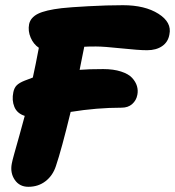

<svg xmlns="http://www.w3.org/2000/svg" viewBox="-20 -679 667 731"><path d="M87.9 32.2Q54.2 32.2 36.1 5.6Q18.1 -21 24.9 -56.2Q26.9 -67.4 34.4 -94.2Q42 -121.1 53.7 -162.8Q65.4 -204.6 74.2 -237.8Q44.9 -247.1 34.7 -272.2Q24.4 -297.4 30.8 -328.1Q34.2 -344.7 43.7 -354.2Q53.2 -363.8 74.2 -372.1Q79.1 -374 89.6 -377.9Q100.1 -381.8 105 -383.8Q115.7 -432.1 127.9 -497.1Q107.4 -510.7 96.7 -535.9Q85.9 -561 90.8 -586.9Q96.2 -612.3 124.5 -626.5Q152.8 -640.6 214.8 -647.9Q245.1 -651.4 316.4 -655.3Q387.7 -659.2 448.2 -659.2Q531.7 -659.2 583.3 -626.5Q634.8 -593.8 625 -547.9Q620.1 -519 597.4 -503.4Q574.7 -487.8 540 -487.8Q508.3 -487.8 441.7 -494.9Q375 -502 345.2 -502Q314.9 -502 300.8 -501Q298.3 -490.2 292.7 -460.9Q287.1 -431.6 283.2 -413.1Q317.4 -416 373 -416Q412.1 -416 440.7 -406.7Q469.2 -397.5 482.9 -382.6Q496.6 -367.7 501.5 -351.1Q506.3 -334.5 502.9 -317.9Q499 -296.9 483.4 -283Q467.8 -269 442.9 -269Q348.6 -269 249 -252.9Q213.9 -108.4 192.9 -46.9Q181.2 -10.7 153.6 10.7Q126 32.2 87.9 32.2Z"/></svg>

Font: Shantell Sans Irregular Bouncy
Style: Italic
Weight: 800
Italic angle: -11.31°
Designer: Stephen Nixon, Anya Danilova, Shantell Martin
Foundry: Arrow Type
Version: Version 1.006;[9816181b4]